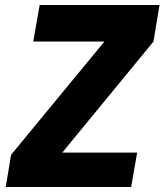

<svg xmlns="http://www.w3.org/2000/svg" viewBox="-20 -745 656 765"><path d="M24 -128 396 -579.5H112.5L138 -725H615.5L591.5 -579.5L228 -137H526.5L502.5 0H3Z"/></svg>

Font: JuliaMono ExtraBoldItalic
Style: Regular
Weight: 800
Italic angle: -9°
Monospace: yes
Designer: cormullion
Foundry: corm
Version: Version 0.049; ttfautohint (v1.8.4)